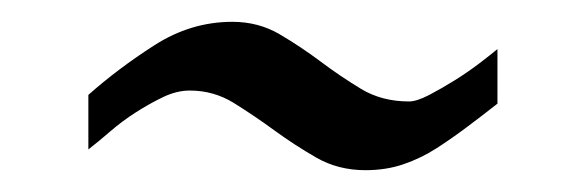

<svg xmlns="http://www.w3.org/2000/svg" viewBox="-20 -501 538 176"><path d="M61 -414Q88 -438 121.5 -459.5Q155 -481 193 -481Q217 -481 236.5 -469.5Q256 -458 274 -444.5Q292 -431 311 -419.5Q330 -408 355 -408Q362 -408 373.5 -414Q385 -420 397 -427.5Q409 -435 419.5 -443Q430 -451 436 -456V-406Q422 -395 408 -384.5Q394 -374 380 -365Q366 -356 350 -350.5Q334 -345 315 -345Q290 -345 270 -356.5Q250 -368 231.5 -381.5Q213 -395 194.5 -406.5Q176 -418 154 -418Q142 -418 129.5 -412Q117 -406 104.5 -398Q92 -390 81 -380.5Q70 -371 61 -364Z"/></svg>

Font: Germanica
Style: Regular
Weight: 400
Designer: Peter Wiegel
Foundry: Peter Wiegel